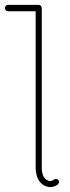

<svg xmlns="http://www.w3.org/2000/svg" viewBox="-26 -768 287 786"><path d="M133 -748H7C0 -748 -6 -742 -6 -735C-6 -728 0 -722 7 -722H120V-79V-77V-76C121 -61 124 -45 132 -31C136 -24 141 -18 148 -13C155 -8 163 -4 172 -3C174 -2 177 -2 179 -2C191 -2 202 -6 211 -13C216 -18 217 -26 213 -31C208 -36 200 -37 195 -33C191 -29 185 -27 179 -27C178 -27 177 -27 176 -27C172 -28 167 -30 163 -33C159 -36 156 -40 153 -44C148 -53 146 -64 145 -76V-77V-78V-735C145 -742 140 -748 133 -748Z"/></svg>

Font: LS
Style: Light
Weight: 300
Designer: BSozoo
Foundry: BSozoo
Version: Version 001.000